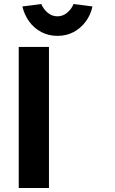

<svg xmlns="http://www.w3.org/2000/svg" viewBox="-20 -933 570 953"><path d="M73 0V-700H223V0ZM91 -901 185 -913Q195 -888 216.5 -870Q238 -852 265 -852Q292 -852 313.5 -870Q335 -888 345 -913L439 -901Q430 -859 405.5 -826Q381 -793 345.5 -774Q310 -755 265 -755Q221 -755 185 -774Q149 -793 125 -826Q101 -859 91 -901Z"/></svg>

Font: Mach SemiBold
Style: Regular
Weight: 600
Version: Version 1.002